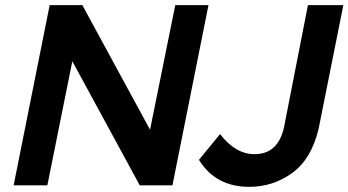

<svg xmlns="http://www.w3.org/2000/svg" viewBox="-20 -720 1354 746"><path d="M948 6Q818 6 753 -99L835 -199Q895 -121 969 -121Q1059 -121 1083 -223L1176.5 -700H1314L1218 -220Q1190 -102 1115.5 -48Q1041 6 948 6ZM650 0H523L261 -482L164 0H33L173 -700H300L563 -216L661 -700H790Z"/></svg>

Font: Argentum Sans Medium
Style: Italic
Weight: 500
Italic angle: -11°
Designer: Julieta Ulanovsky (font), Cristiano Sobral (main changes and remaster)
Foundry: Julieta Ulanovsky (font), Cristiano Sobral (main changes and remaster)
Version: Version 2.007;June 15, 2022;FontCreator 14.0.0.2814 64-bit; 